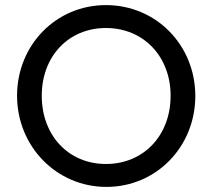

<svg xmlns="http://www.w3.org/2000/svg" viewBox="-20 -724 834 754"><path d="M398 10C594 10 747 -148 747 -347C747 -547 593 -704 396 -704C200 -704 47 -547 47 -348C47 -149 202 10 398 10ZM144 -348C144 -503 249 -614 396 -614C544 -614 650 -502 650 -348C650 -192 544 -80 396 -80C249 -80 144 -192 144 -348Z"/></svg>

Font: MV Cash
Style: Regular
Weight: 400
Designer: Rodrigo Fuenzalida
Foundry: fragTYPE
Version: Version 1.100;Glyphs 3.1.2 (3151)